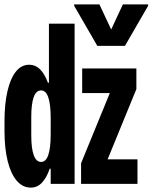

<svg xmlns="http://www.w3.org/2000/svg" viewBox="-20 -838 695 875"><path d="M120.5 17Q83 17 56 -14.8Q29 -46.5 14.8 -104.5Q0.5 -162.5 0.5 -241V-285.5Q0.5 -364 13.8 -421.8Q27 -479.5 52 -511.2Q77 -543 113 -543Q141.5 -543 162.2 -522.5Q183 -502 198.5 -461H203V-730H320V0H211V-69H206.5Q192.5 -28 171.2 -5.5Q150 17 120.5 17ZM167.5 -100Q189.5 -100 200.2 -132.2Q211 -164.5 211 -225V-301Q211 -361.5 200.2 -393.8Q189.5 -426 167 -426Q144.5 -426 133.5 -395.2Q122.5 -364.5 122.5 -303.5V-222.5Q122.5 -161.5 133.8 -130.8Q145 -100 167.5 -100ZM349.5 0V-94L480.5 -414H354.5V-526H601.5V-432L470.5 -112H606.5V0ZM423.5 -629 318 -811.5V-818H433L498.5 -678.5H475L540 -818H655V-811.5L549.5 -629Z"/></svg>

Font: Google Sans Code
Style: Regular
Weight: 400
Monospace: yes
Designer: Google Sans Code Authors
Foundry: Google LLC
Version: Version 6.000